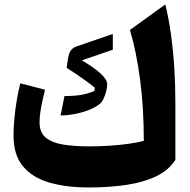

<svg xmlns="http://www.w3.org/2000/svg" viewBox="-20 -821 840 851"><path d="M757.3 -112.3V-366Q757.3 -446 752.4 -522.7Q747.4 -599.4 737.5 -670.2Q727.7 -740.9 712.6 -801.4L556 -688.3Q585 -590.3 601.2 -465.9Q617.4 -341.5 617.4 -196.9Q592.3 -189.6 552.7 -184Q513 -178.4 467 -175.3Q421.1 -172.2 376 -172.2Q310.1 -172.2 260.4 -180.2Q210.8 -188.2 183 -211Q155.3 -233.9 155.3 -278.5Q155.3 -300.1 158.9 -324.2Q162.4 -348.3 167.9 -373.5Q173.3 -398.8 179.7 -423.3L70 -451.7Q61.2 -417.8 54.3 -376.5Q47.4 -335.3 43.6 -294.4Q39.9 -253.4 39.9 -220.2Q39.9 -135.1 81.2 -84.7Q122.6 -34.3 197.6 -12.2Q272.6 9.9 373.5 9.9Q463.5 9.9 539.6 -1.4Q615.6 -12.7 671.7 -39.4Q727.9 -66.1 757.3 -112.3ZM480 -670.6 320.5 -615.6Q302.7 -609.5 293.5 -597Q284.3 -584.5 279.9 -551.6L275.4 -520.3Q297.7 -506.5 320.3 -491.1Q342.9 -475.7 363.6 -460.5Q384.3 -445.3 400.1 -432.1L398.6 -418.1Q370.3 -405.8 340.3 -400.6Q310.4 -395.3 265.8 -395.3L248.5 -309.4Q280.4 -309.4 314.5 -316.3Q348.6 -323.2 378.1 -335.3Q407.6 -347.3 425 -363.1Q432.1 -368.8 439 -383.6Q446 -398.4 450.6 -416.2Q455.2 -433.9 455.2 -448.2Q455.2 -468.4 424.6 -496.3Q393.9 -524.1 342.6 -553.5L480.1 -600.6Z"/></svg>

Font: Pinar FD VF
Style: Regular
Weight: 300
Designer: Amin Abedi
Version: Version 2.000